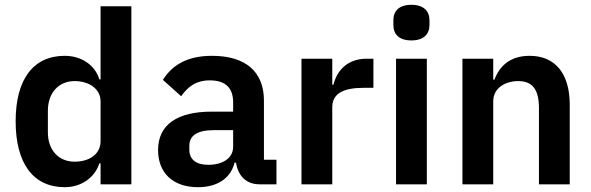

<svg xmlns="http://www.w3.org/2000/svg" viewBox="-20 -766 2456 798"><path d="M398 0H526V-740H398V-436H393C375 -496 318 -534 249 -534C118 -534 45 -436 45 -262C45 -87 118 12 249 12C318 12 374 -28 393 -87H398ZM290 -94C224 -94 179 -142 179 -216V-306C179 -380 224 -429 290 -429C351 -429 398 -396 398 -345V-179C398 -125 351 -94 290 -94Z M803 12C881 12 938 -23 955 -90H961C969 -36 1003 0 1058 0H1129V-102H1077V-348C1077 -467 1002 -534 861 -534C756 -534 695 -494 657 -434L733 -366C758 -402 792 -432 852 -432C920 -432 949 -398 949 -340V-302H860C718 -302 637 -249 637 -142C637 -49 697 12 803 12ZM846 -81C796 -81 767 -102 767 -144V-161C767 -202 800 -225 867 -225H949V-156C949 -107 903 -81 846 -81Z M1361 0V-320C1361 -377 1406 -401 1492 -401H1532V-522H1504C1421 -522 1379 -469 1366 -414H1361V-522H1233V0Z M1690 -598C1742 -598 1765 -625 1765 -662V-682C1765 -719 1742 -746 1690 -746C1637 -746 1615 -719 1615 -682V-662C1615 -625 1637 -598 1690 -598ZM1626 0H1754V-522H1626Z M2030 0V-345C2030 -401 2081 -429 2134 -429C2195 -429 2220 -391 2220 -317V0H2348V-330C2348 -460 2288 -534 2181 -534C2100 -534 2056 -491 2035 -435H2030V-522H1902V0Z"/></svg>

Font: IBM Plex Devanagari Medium
Style: Regular
Weight: 600
Designer: Mike Abbink, Paul van der Laan, Pieter van Rosmalen, Erin McLaughlin
Foundry: Bold Monday
Version: Version 1.0